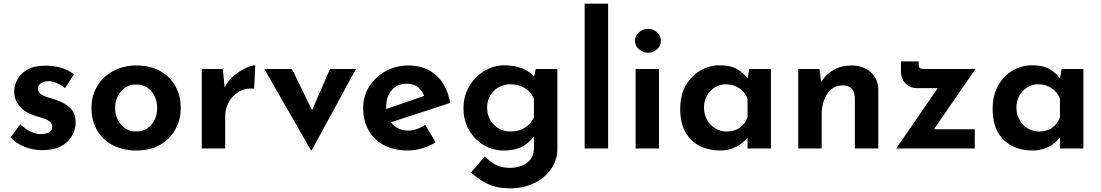

<svg xmlns="http://www.w3.org/2000/svg" viewBox="-20 -805 5968 1041"><path d="M209 9Q158 9 113 -9Q68 -27 37 -60L90 -131Q120 -103 148 -90.5Q176 -78 199 -78Q226 -78 244.5 -87Q263 -96 263 -117Q263 -136 249 -146.5Q235 -157 214 -164Q193 -171 168 -178Q111 -197 84 -231.5Q57 -266 57 -309Q57 -342 74.5 -374.5Q92 -407 129 -428Q166 -449 223 -449Q274 -449 311 -438Q348 -427 381 -402L333 -327Q314 -343 290 -353.5Q266 -364 246 -365Q219 -365 202.5 -354Q186 -343 186 -327Q185 -307 200 -295.5Q215 -284 238.5 -277.5Q262 -271 285 -263Q332 -247 361 -219Q390 -191 390 -141Q390 -102 370 -67.5Q350 -33 310.5 -12Q271 9 209 9Z M476 -220Q476 -286 507 -338Q538 -390 593.5 -420Q649 -450 721 -450Q794 -450 848 -420Q902 -390 931 -338Q960 -286 960 -220Q960 -155 930.5 -102.5Q901 -50 847.5 -19.5Q794 11 719 11Q649 11 594 -16.5Q539 -44 507.5 -96Q476 -148 476 -220ZM604 -219Q604 -184 619 -155Q634 -126 659.5 -109Q685 -92 717 -92Q769 -92 800.5 -128.5Q832 -165 832 -219Q832 -274 800.5 -310.5Q769 -347 717 -347Q685 -347 659.5 -330Q634 -313 619 -284Q604 -255 604 -219Z M1188 -431 1200 -311 1197 -328Q1215 -367 1247.5 -394Q1280 -421 1312.5 -436Q1345 -451 1364 -451L1358 -324Q1310 -329 1274.5 -307.5Q1239 -286 1220 -250.5Q1201 -215 1201 -176V0H1074V-431Z M1666 10 1413 -431H1563L1714 -121L1636 -124L1769 -431H1910L1670 10Z M2192 11Q2115 11 2060.5 -18.5Q2006 -48 1977.5 -100Q1949 -152 1949 -219Q1949 -284 1982 -336Q2015 -388 2070.5 -419Q2126 -450 2195 -450Q2285 -450 2344 -397.5Q2403 -345 2421 -247L2081 -136L2052 -206L2308 -295L2281 -281Q2272 -309 2249.5 -330Q2227 -351 2185 -351Q2135 -351 2104.5 -317Q2074 -283 2074 -227Q2074 -165 2108.5 -131Q2143 -97 2195 -97Q2219 -97 2241.5 -105.5Q2264 -114 2286 -128L2342 -33Q2308 -13 2268.5 -1Q2229 11 2192 11Z M2746 216Q2691 216 2652 203Q2613 190 2584.5 170Q2556 150 2533 131L2608 44Q2633 68 2664.5 86.5Q2696 105 2744 105Q2800 105 2837.5 77.5Q2875 50 2875 -1V-101L2881 -78Q2864 -42 2821 -15.5Q2778 11 2710 11Q2651 11 2601.5 -19Q2552 -49 2522.5 -100.5Q2493 -152 2493 -218Q2493 -285 2524.5 -337.5Q2556 -390 2606.5 -420.5Q2657 -451 2714 -451Q2771 -451 2813.5 -433Q2856 -415 2877 -388L2872 -374L2885 -431H3002V1Q3002 63 2968 111.5Q2934 160 2876.5 188Q2819 216 2746 216ZM2621 -221Q2621 -185 2637.5 -155.5Q2654 -126 2683 -109Q2712 -92 2748 -92Q2794 -92 2826 -112.5Q2858 -133 2875 -169V-269Q2861 -305 2827 -326.5Q2793 -348 2748 -348Q2712 -348 2683 -331.5Q2654 -315 2637.5 -286.5Q2621 -258 2621 -221Z M3150 -785H3277V0H3150Z M3426 -431H3553V0H3426ZM3423 -584Q3423 -612 3445.5 -630.5Q3468 -649 3494 -649Q3520 -649 3541.5 -630.5Q3563 -612 3563 -584Q3563 -555 3541.5 -537Q3520 -519 3494 -519Q3468 -519 3445.5 -537Q3423 -555 3423 -584Z M3883 11Q3823 11 3774 -13.5Q3725 -38 3696.5 -88Q3668 -138 3668 -215Q3668 -288 3697.5 -340.5Q3727 -393 3776 -422Q3825 -451 3881 -451Q3944 -451 3979.5 -428.5Q4015 -406 4036 -377L4030 -360L4042 -431H4160V0H4033V-99L4044 -70Q4041 -68 4030 -55Q4019 -42 3999 -26.5Q3979 -11 3950 0Q3921 11 3883 11ZM3919 -92Q3961 -92 3990 -112Q4019 -132 4033 -169V-269Q4021 -304 3989 -326Q3957 -348 3915 -348Q3883 -348 3856 -331.5Q3829 -315 3813 -286.5Q3797 -258 3797 -221Q3797 -185 3813.5 -155.5Q3830 -126 3858 -109Q3886 -92 3919 -92Z M4423 -431 4434 -346 4431 -356Q4453 -398 4496 -424Q4539 -450 4599 -450Q4660 -450 4700.5 -414Q4741 -378 4742 -321V0H4615V-275Q4614 -305 4598.5 -323.5Q4583 -342 4547 -342Q4497 -342 4466 -297Q4435 -252 4435 -182V0H4308V-431Z M4951 -327Q4917 -327 4891 -351Q4865 -375 4865 -418V-472H4961V-458Q4961 -438 4968.5 -434.5Q4976 -431 4995 -431H5269L5025 -77L5001 -104H5265V0H4839L5089 -363L5109 -327Z M5577 11Q5517 11 5468 -13.5Q5419 -38 5390.5 -88Q5362 -138 5362 -215Q5362 -288 5391.5 -340.5Q5421 -393 5470 -422Q5519 -451 5575 -451Q5638 -451 5673.5 -428.5Q5709 -406 5730 -377L5724 -360L5736 -431H5854V0H5727V-99L5738 -70Q5735 -68 5724 -55Q5713 -42 5693 -26.5Q5673 -11 5644 0Q5615 11 5577 11ZM5613 -92Q5655 -92 5684 -112Q5713 -132 5727 -169V-269Q5715 -304 5683 -326Q5651 -348 5609 -348Q5577 -348 5550 -331.5Q5523 -315 5507 -286.5Q5491 -258 5491 -221Q5491 -185 5507.5 -155.5Q5524 -126 5552 -109Q5580 -92 5613 -92Z"/></svg>

Font: Reem Kufi Fun SemiBold
Style: Regular
Weight: 600
Designer: Khaled Hosny
Version: Version 1.005